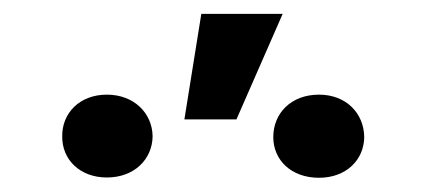

<svg xmlns="http://www.w3.org/2000/svg" viewBox="-20 -859 599 270"><path d="M239.3 -691.1H312.5L377.5 -839.5H263.1ZM67.5 -667.3C67.1 -634.9 92 -609.4 130.3 -609.4C168.7 -609.4 194.2 -634.9 194.6 -667.3C194.2 -699.6 168.7 -725.9 130.3 -725.9C91.6 -725.9 67.1 -699.6 67.5 -667.3ZM364.3 -666.2C364.3 -634.2 389.2 -609 428.6 -609C466.6 -609 491.8 -633.9 492.2 -666.2C491.8 -699.9 466.6 -725.9 428.6 -725.9C389.2 -725.9 364.3 -699.6 364.3 -666.2Z"/></svg>

Font: Magic Ui Pro Semi Bold
Style: Regular
Weight: 600
Designer: Stefan Endress, Andreas Faust
Version: Version 1.000;FEAKit 1.0